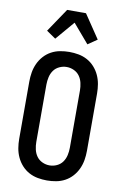

<svg xmlns="http://www.w3.org/2000/svg" viewBox="-105 -1038 710 1105"><g transform="rotate(10 250.0 -485.5)"><path d="M250 8Q223 8 196 3Q169 -2 145 -15Q121 -28 102.5 -48.5Q84 -69 72.5 -94Q61 -119 56.5 -146Q52 -173 52 -200V-535Q52 -562 56.5 -589Q61 -616 72.5 -641Q84 -666 102.5 -686.5Q121 -707 145 -720Q169 -733 196 -738Q223 -743 250 -743Q277 -743 304 -738Q331 -733 355 -720Q379 -707 397.5 -686.5Q416 -666 427.5 -641Q439 -616 443.5 -589Q448 -562 448 -535V-200Q448 -173 443.5 -146Q439 -119 427.5 -94Q416 -69 397.5 -48.5Q379 -28 355 -15Q331 -2 304 3Q277 8 250 8ZM250 -80Q272 -80 292.5 -89.5Q313 -99 325.5 -116.5Q338 -134 343 -156Q348 -178 348 -200V-535Q348 -557 343 -579Q338 -601 325.5 -618.5Q313 -636 292.5 -645.5Q272 -655 250 -655Q228 -655 207.5 -645.5Q187 -636 174.5 -618.5Q162 -601 157 -579Q152 -557 152 -535V-200Q152 -178 157 -156Q162 -134 174.5 -116.5Q187 -99 207.5 -89.5Q228 -80 250 -80ZM156 -804 102 -841 195 -979H305L398 -841L344 -804L250 -914Z"/></g></svg>

Font: Iosevka Term Curly Semibold
Style: Regular
Weight: 600
Designer: Belleve Invis
Foundry: Belleve Invis
Version: Version 32.3.0